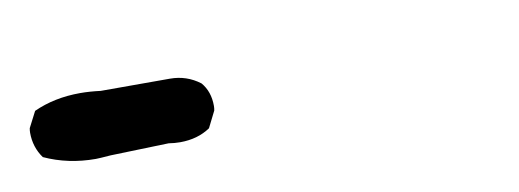

<svg xmlns="http://www.w3.org/2000/svg" viewBox="-26 24 551 204"><g transform="rotate(-10 250.0 126.0)"><path d="M158.2 159.7Q177.2 159.7 190.9 150.4L199.7 132.8Q200.2 130.4 200.2 127.9Q200.2 112.3 191.4 102.1Q177.2 91.3 159.2 91.3Q156.2 91.3 153.3 91.3H84.5Q72.8 89.8 62.5 89.8Q34.7 89.8 12.2 100.1L3.4 117.2Q2.9 119.6 2.9 122.1Q2.9 137.7 11.7 149.9Q37.1 161.6 66.9 161.6Q70.3 161.6 83 160.6L145.5 158.7Q145.5 158.7 146 158.7Q152.3 159.7 158.2 159.7Z"/></g></svg>

Font: Bakudai
Style: Light
Weight: 300
Version: Version 1.48